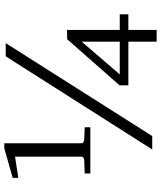

<svg xmlns="http://www.w3.org/2000/svg" viewBox="54 -800 766 915"><g transform="rotate(-90 437.5 -342.0)"><path d="M696.8 -335.9 541 -154.8H696.8ZM68.8 -294.9V-321.8L134.8 -324.2Q141.1 -325.2 145 -328.4Q148.9 -331.5 148.9 -336.9V-653.8L47.9 -638.2V-665L189 -705.1H212.9V-336.9Q212.9 -331.5 217.5 -328.4Q222.2 -325.2 228 -324.2L289.1 -321.8V-294.9ZM247.1 0H183.1L627 -698.2H689.9ZM752.9 -113.8V21H696.8V-113.8H488.8V-155.8L709 -405.8H752.9V-154.8H827.1V-113.8Z"/></g></svg>

Font: BabelStone Ogham Stemless
Style: Regular
Weight: 400
Designer: Andrew West
Foundry: BabelStone
Version: Version 2.02 March 14, 2022